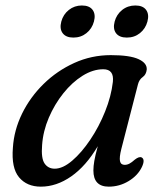

<svg xmlns="http://www.w3.org/2000/svg" viewBox="-20 -670 592 700"><path d="M422.5 -127.5Q414.5 -96 417.5 -82.5Q420.5 -69 434.5 -69Q443.5 -69 452 -73.5Q460.5 -78 471.5 -88Q487.5 -100.5 496.5 -96Q510 -88.5 497.5 -61.5Q482.5 -30 449 -9.8Q415.5 10.5 376.5 10.5Q320.5 10.5 320.5 -48.5Q320.5 -64 323.8 -83.2Q327 -102.5 336.5 -137Q293.5 -64.5 239.8 -27Q186 10.5 129 10.5Q78 10.5 49.5 -23.5Q21 -57.5 27 -131.5Q31 -195.5 60.5 -255.8Q90 -316 139 -364Q188 -412 250.8 -440.5Q313.5 -469 384 -469Q453 -469 484.8 -454.5Q516.5 -440 515 -416.5Q513 -398 500.2 -389Q487.5 -380 483 -362.5ZM133.5 -141Q129.5 -93 142.5 -74Q155.5 -55 179.5 -55Q209 -55 243.2 -84.2Q277.5 -113.5 309.2 -160.8Q341 -208 363.2 -263.5Q385.5 -319 391.5 -371.5Q396.5 -417.5 356.5 -417.5Q319 -417.5 281 -393.8Q243 -370 211 -330Q179 -290 158 -241Q137 -192 133.5 -141ZM247.5 -533Q220.5 -533 208.5 -549Q196.5 -565 203.5 -591.5Q210.5 -617.5 231 -633.8Q251.5 -650 278.5 -650Q306 -650 317.8 -633.8Q329.5 -617.5 322.5 -591.5Q315.5 -565.5 295.2 -549.2Q275 -533 247.5 -533ZM442.5 -533Q415 -533 403 -549Q391 -565 398 -591.5Q405 -617.5 425.5 -633.8Q446 -650 473.5 -650Q501 -650 512.8 -633.8Q524.5 -617.5 517.5 -591.5Q510.5 -565.5 490.2 -549.2Q470 -533 442.5 -533Z"/></svg>

Font: Fraunces 9pt Soft
Style: Italic
Weight: 400
Italic angle: -16°
Version: Version 1.000;[0bf87f6ff]